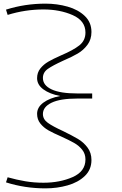

<svg xmlns="http://www.w3.org/2000/svg" viewBox="-20 -878 673 1056"><path d="M216 -251Q216 -222 243 -202.5Q270 -183 327 -157Q378 -132 408.5 -114Q439 -96 461 -67Q483 -38 483 2Q483 55 446.5 90Q410 125 352 141.5Q294 158 230 158Q117 158 13 125L22 97Q72 111 119.5 119Q167 127 219 127Q309 127 379.5 96Q450 65 450 -1Q450 -32 432 -54.5Q414 -77 387.5 -92Q361 -107 317 -127Q273 -146 246.5 -161Q220 -176 202 -198.5Q184 -221 184 -252Q184 -288 218.5 -313.5Q253 -339 311 -350Q253 -361 218.5 -386.5Q184 -412 184 -448Q184 -479 202 -501.5Q220 -524 246 -539Q272 -554 317 -574Q383 -602 416.5 -628.5Q450 -655 450 -699Q450 -764 379.5 -795Q309 -826 219 -826Q119 -826 22 -796L13 -825Q117 -858 230 -858Q294 -858 352 -841.5Q410 -825 446.5 -790Q483 -755 483 -702Q483 -661 461 -631.5Q439 -602 407.5 -583.5Q376 -565 327 -544Q270 -518 243 -499Q216 -480 216 -449Q216 -409 263.5 -386.5Q311 -364 405 -364H487V-336H405Q311 -336 263.5 -313Q216 -290 216 -251Z"/></svg>

Font: BioRhyme Expanded ExtraLight
Style: Regular
Weight: 275
Width: 7
Designer: Aoife Mooney
Foundry: Aoife Mooney Type
Version: Version 1.001